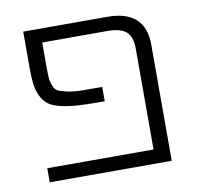

<svg xmlns="http://www.w3.org/2000/svg" viewBox="-64 -589 679 657"><g transform="rotate(-10 275.0 -260.5)"><path d="M349.6 -522.5Q481.4 -522.5 481.4 -402.3V1H57.6V-47.9H426.8V-398.4Q426.8 -439.5 407.2 -457Q387.7 -474.6 341.8 -474.6H115.2V-398.4Q115.2 -367.2 116.2 -352.5Q117.2 -337.9 123 -323.7Q128.9 -309.6 136.7 -305.2Q144.5 -300.8 166.5 -295.4Q188.5 -290 214.4 -289.6Q240.2 -289.1 291 -289.1V-239.3Q234.4 -239.3 200.7 -241.2Q167 -243.2 139.6 -249.5Q112.3 -255.9 97.7 -266.6Q83 -277.3 73.2 -296.9Q63.5 -316.4 60.5 -339.4Q57.6 -362.3 57.6 -398.4V-522.5Z"/></g></svg>

Font: Gen Shin Gothic Light
Style: Regular
Weight: 200
Designer: [Source Han Sans]
Ryoko NISHIZUKA  (kana & ideographs); Paul D. Hunt (Latin, Greek & Cyrillic); Wenlong ZHANG  (bopomofo
Version: Version 1.002.20150607